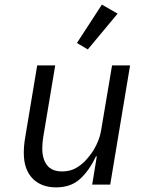

<svg xmlns="http://www.w3.org/2000/svg" viewBox="-20 -799 640 831"><path d="M399 -122H395Q366 -60 326 -24Q286 12 223 12Q158 12 120.5 -27Q83 -66 83 -137Q83 -169 89 -204L141 -516H219L168 -211Q165 -193 164 -178.5Q163 -164 163 -156Q163 -110 184 -83.5Q205 -57 249 -57Q283 -57 309.5 -72Q336 -87 358 -113Q362 -118 370.5 -128.5Q379 -139 388 -154.5Q397 -170 405 -189.5Q413 -209 417 -231L465 -516H543L457 0H379ZM360 -585 313 -613 421 -779 489 -740Z"/></svg>

Font: IBM Plex Mono
Style: Italic
Weight: 400
Italic angle: -9°
Monospace: yes
Designer: Mike Abbink, Paul van der Laan, Pieter van Rosmalen
Foundry: Bold Monday
Version: Version 2.3